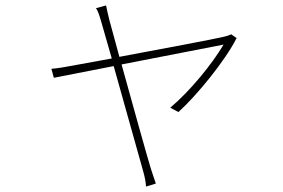

<svg xmlns="http://www.w3.org/2000/svg" viewBox="-20 -609 1040 706"><path d="M850 -469 830 -483C823 -479 812 -476 804 -474C777 -467 574 -429 419 -400L382 -536C376 -561 372 -578 370 -589L333 -579C340 -569 345 -554 352 -530L391 -394L243 -367C216 -362 194 -358 169 -356L178 -323L398 -366L506 19C512 40 516 59 517 77L553 66C547 50 542 32 535 12C524 -23 468 -223 427 -372L802 -445C761 -375 679 -274 606 -213L636 -197C703 -257 809 -387 850 -469Z"/></svg>

Font: Noto Sans JP Thin
Style: Regular
Weight: 100
Designer: Ryoko NISHIZUKA 西塚涼子 (kana, bopomofo & ideographs); Paul D. Hunt (Latin, Greek & Cyrillic); Sandoll Communications 산돌커뮤니
Foundry: Adobe
Version: Version 2.004;hotconv 1.0.118;makeotfexe 2.5.65603